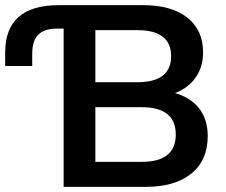

<svg xmlns="http://www.w3.org/2000/svg" viewBox="-20 -725 878 745"><path d="M227 0V-614H201Q152 -614 128.5 -590.5Q105 -567 105 -516V-469H0V-521Q0 -705 208 -705H535Q646 -705 707 -656.5Q768 -608 768 -522Q768 -465 739 -424Q710 -383 659 -364Q719 -347 752.5 -304.5Q786 -262 786 -197Q786 -103 722.5 -51.5Q659 0 546 0ZM350 -406H513Q644 -406 644 -507Q644 -608 513 -608H350ZM350 -97H530Q662 -97 662 -203Q662 -309 530 -309H350Z"/></svg>

Font: Nunito Sans
Style: Bold
Weight: 700
Designer: Vernon Adams
Foundry: Vernon Adams
Version: Version 3.101; ttfautohint (v1.8.4.7-5d5b);gftools[0.9.27]